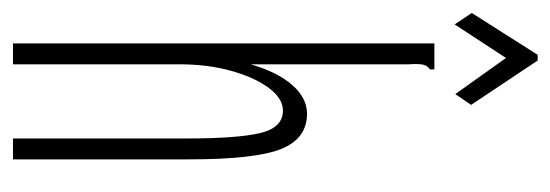

<svg xmlns="http://www.w3.org/2000/svg" viewBox="-316 -566 868 303"><g transform="rotate(90 118.5 -414.0)"><path d="M35 -665H76V-658Q70 -654 68.5 -647Q67 -640 68 -624V-375Q80 -417 100.5 -440.5Q121 -464 146 -464Q185 -464 201.5 -423.5Q218 -383 218 -277V0H185V-275Q185 -354 176.5 -390Q168 -426 141 -426Q122 -426 105.5 -404Q89 -382 78.5 -345Q68 -308 68 -263V0H35ZM5 -697 -13 -724 53 -828H62L132 -723L115 -698L58 -778Z"/></g></svg>

Font: Inconsolata UltraCondensed Light
Style: Regular
Weight: 300
Width: 1
Monospace: yes
Designer: Raph Levien, Cyreal, Brenton Simpson
Foundry: Raph Levien, Cyreal, Google
Version: Version 3.001; ttfautohint (v1.8.2.53-6de2)